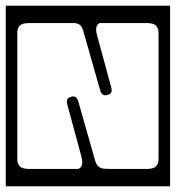

<svg xmlns="http://www.w3.org/2000/svg" viewBox="-40 -626 610 666"><path d="M-20 -606H550V20H-20ZM291 -65.5Q296 -51.5 305.5 -45.5Q315 -39.5 337.5 -40.5Q337.5 -40 337.5 -40H469Q493 -40 501.5 -49.5Q510 -59 510 -73V-513Q510 -527.5 501.5 -536.8Q493 -546 469 -546H306Q287.5 -538 296.5 -504.5L345.5 -324Q348.5 -314.5 346.5 -307.2Q344.5 -300 333 -297Q313.5 -290.5 307.5 -312.5L248 -521.5Q244.5 -532.5 238.2 -538.5Q232 -544.5 219.5 -546H61Q37 -546 28.5 -536.8Q20 -527.5 20 -513V-73Q20 -59 28.5 -49.5Q37 -40 61 -40H230.5Q252 -46.5 242.5 -82.5L193.5 -263Q190.5 -273 192.8 -280Q195 -287 206 -290Q225.5 -296.5 231.5 -274.5Z"/></svg>

Font: Honk Rounded
Style: Regular
Weight: 400
Designer: Noopur Datye & Yesha Goshar
Foundry: Ek Type
Version: Version 1.000